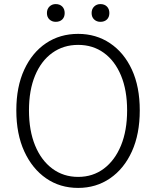

<svg xmlns="http://www.w3.org/2000/svg" viewBox="-20 -908 766 941"><path d="M363 13Q274 13 206 -34Q138 -81 99 -166Q60 -251 60 -367Q60 -483 99 -567Q138 -651 206 -696.5Q274 -742 363 -742Q451 -742 519.5 -696Q588 -650 626.5 -566.5Q665 -483 665 -367Q665 -251 626.5 -166Q588 -81 519.5 -34Q451 13 363 13ZM363 -41Q435 -41 489 -81.5Q543 -122 573 -195Q603 -268 603 -367Q603 -466 573 -538Q543 -610 489 -649Q435 -688 363 -688Q291 -688 236.5 -649Q182 -610 152 -538Q122 -466 122 -367Q122 -268 152 -195Q182 -122 236.5 -81.5Q291 -41 363 -41ZM253 -801Q235 -801 222.5 -812.5Q210 -824 210 -844Q210 -864 222.5 -876Q235 -888 253 -888Q273 -888 285 -876Q297 -864 297 -844Q297 -824 285 -812.5Q273 -801 253 -801ZM472 -801Q454 -801 441.5 -812.5Q429 -824 429 -844Q429 -864 441.5 -876Q454 -888 472 -888Q492 -888 504 -876Q516 -864 516 -844Q516 -824 504 -812.5Q492 -801 472 -801Z"/></svg>

Font: Noto Sans JP Thin Light
Style: Regular
Weight: 300
Version: Version 2.004-H2;hotconv 1.0.118;makeotfexe 2.5.65603